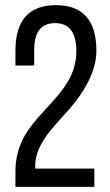

<svg xmlns="http://www.w3.org/2000/svg" viewBox="-20 -727 427 747"><path d="M355 -530Q355 -418 236 -287L214 -263L193 -239Q169 -212 155 -190Q117 -135 117 -82V-71H347V0H40V-60Q40 -136 77 -201Q101 -242 159 -304L181 -328L202 -352Q225 -379 240 -403Q277 -462 277 -527Q277 -637 195 -637Q113 -637 113 -534V-472H40V-529Q40 -707 197 -707Q355 -707 355 -530Z"/></svg>

Font: Adderley Regular
Style: Regular
Weight: 400
Designer: gorohovskiy
Version: Version 1.003 November 13, 2017